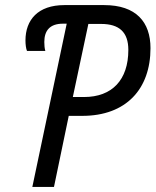

<svg xmlns="http://www.w3.org/2000/svg" viewBox="-20 -734 611 754"><path d="M107 0H192L250 -279H303C475 -279 571 -384 571 -545C571 -647 515 -714 389 -714H233C129 -714 80 -656 80 -575C80 -560 82 -543 86 -534H158C155 -544 154 -557 154 -569C154 -614 176 -641 227 -641H242ZM266 -353 327 -640H377C448 -640 484 -608 484 -538C484 -420 420 -353 310 -353Z"/></svg>

Font: Noto Sans Display SemiCondensed
Style: Italic
Weight: 400
Width: 4
Italic angle: -12°
Designer: Monotype Design Team
Foundry: Monotype Imaging Inc.
Version: Version 1.900